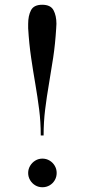

<svg xmlns="http://www.w3.org/2000/svg" viewBox="-20 -778 356 808"><path d="M151.5 -208Q151.5 -264.5 144.8 -317.2Q138 -370 128.8 -423.8Q119.5 -477.5 111 -535.2Q102.5 -593 98.5 -659Q98.5 -664.5 98.5 -668.8Q98.5 -673 98.5 -677.5Q98.5 -712 110.5 -735Q122.5 -758 157.5 -758Q193 -758 205.2 -735Q217.5 -712 217.5 -677.5Q217.5 -673 217 -668.8Q216.5 -664.5 216.5 -659Q212.5 -593 203.8 -535.2Q195 -477.5 185.8 -423.8Q176.5 -370 170 -317.2Q163.5 -264.5 163.5 -208ZM158.5 10Q142 10 128.5 2Q115 -6 106.8 -19.8Q98.5 -33.5 98.5 -50Q98.5 -66.5 106.8 -80.2Q115 -94 128.5 -102.2Q142 -110.5 158.5 -110.5Q175 -110.5 188.8 -102.2Q202.5 -94 210.5 -80.2Q218.5 -66.5 218.5 -50Q218.5 -33.5 210.5 -19.8Q202.5 -6 188.8 2Q175 10 158.5 10Z"/></svg>

Font: Bodoni Moda 18pt
Style: Regular
Weight: 400
Designer: Owen Earl
Foundry: indestructible type
Version: Version 2.005